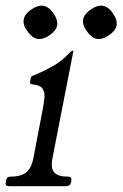

<svg xmlns="http://www.w3.org/2000/svg" viewBox="-46 -642 423 662"><path d="M189 -33Q202 -33 200 -20L199 -13Q196 0 181 0H-14Q-29 0 -26 -13L-25 -20Q-23 -33 -10 -33H-8Q25 -33 43.5 -47Q62 -61 69 -96L102 -269Q107 -294 107.5 -311Q108 -328 99 -338.5Q90 -349 66 -351Q55 -352 58 -363L60 -373Q61 -378 65 -380Q69 -382 75 -384Q106 -397 136.5 -414Q167 -431 196 -462Q201 -467 204 -467H205Q207 -467 207 -466L135 -97Q128 -62 141 -47.5Q154 -33 186 -33ZM104 -622Q124 -618 139 -595Q154 -573 151 -554Q147 -535 124 -520Q102 -505 82 -508Q64 -512 48 -535Q32 -556 36 -576Q40 -595 63 -610Q85 -625 104 -622ZM309 -622Q329 -618 344 -595Q359 -573 356 -554Q352 -535 329 -520Q307 -505 287 -508Q269 -512 253 -535Q237 -556 241 -576Q245 -595 268 -610Q290 -625 309 -622Z"/></svg>

Font: Young Serif Light
Style: Italic
Weight: 300
Italic angle: -10.979°
Designer: Bastien Sozeau
Foundry: NBR — Bastien Sozeau
Version: Version 5.001